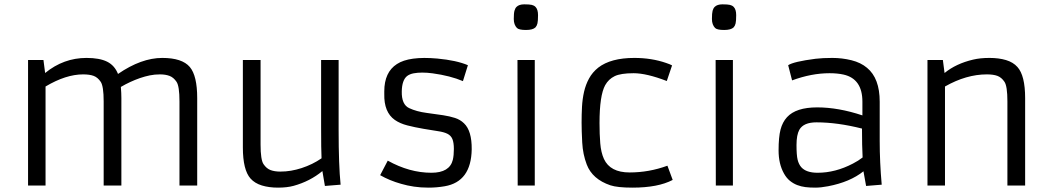

<svg xmlns="http://www.w3.org/2000/svg" viewBox="-20 -859 4872 889"><path d="M364.7 -514.6Q285.2 -514.6 190.9 -458.5V0H109.9V-581.1H181.2L189 -521Q274.4 -590.8 380.4 -590.8Q440.9 -590.8 475.8 -573.5Q510.7 -556.2 526.4 -516.6Q634.3 -590.8 731.4 -590.8Q823.2 -590.8 858.9 -548.8Q893.1 -508.3 893.1 -404.8V0H811V-389.6Q811 -460 797.4 -480.2Q783.7 -500.5 764.9 -507.6Q746.1 -514.6 720.9 -514.6Q695.8 -514.6 673.6 -510Q651.4 -505.4 628.4 -497.6Q582 -481.4 539.6 -456.5Q542 -427.2 542 -404.8V0H460V-389.6Q460 -460 446.3 -480.2Q432.6 -500.5 413.8 -507.6Q395 -514.6 364.7 -514.6Z M1547.9 -255.9Q1547.9 -94.7 1557.1 -3.9L1484.4 2L1472.7 -66.9Q1415.5 -19.5 1339.4 1.5Q1309.1 9.8 1267.3 9.8Q1225.6 9.8 1192.6 -0.2Q1159.7 -10.3 1140.1 -32.2Q1104.5 -71.8 1104.5 -176.3V-581.1H1186.5V-189.5Q1186.5 -119.1 1200.2 -98.9Q1213.9 -78.6 1232.7 -71.5Q1251.5 -64.5 1277.3 -64.5Q1303.2 -64.5 1327.4 -68.6Q1351.6 -72.8 1376 -80.6Q1427.2 -97.2 1468.8 -126V-126.5Q1466.8 -163.6 1466.8 -271V-581.1H1547.9Z M1775.4 -115.2Q1876 -59.1 1977.5 -59.1Q2062 -59.1 2076.7 -119.1Q2081.5 -139.6 2081.5 -169.2Q2081.5 -198.7 2074.7 -215.1Q2067.9 -231.4 2051.8 -239.5Q2035.6 -247.6 2009 -251.5Q1982.4 -255.4 1941.4 -262.5Q1900.4 -269.5 1866.2 -278.3Q1832 -287.1 1808.1 -303.7Q1757.3 -339.4 1759.3 -423.8V-436Q1759.3 -524.9 1817.9 -562.5Q1874.5 -599.6 2004.9 -587.9Q2093.8 -579.6 2146.5 -557.1L2123.5 -483.4Q2064.9 -508.3 1982.9 -519.5Q1957.5 -522.9 1935.3 -522.9Q1913.1 -522.9 1895 -519.5Q1877 -516.1 1864.7 -506.8Q1841.3 -487.8 1840.3 -436Q1838.9 -375 1874.5 -358.4Q1908.7 -342.3 1955.6 -336.2Q2002.4 -330.1 2032.2 -325.4Q2062 -320.8 2086.4 -313Q2110.8 -305.2 2128.4 -288.1Q2165 -253.4 2164.1 -167.5Q2161.6 -17.6 2039.1 3.4Q2002 9.8 1964.8 9.8Q1927.7 9.8 1896.7 5.1Q1865.7 0.5 1837.4 -7.8Q1783.7 -22.9 1740.2 -47.9Z M2415.5 -720.2Q2382.8 -720.2 2373.5 -729.5Q2358.9 -744.6 2358.9 -771.2Q2358.9 -797.9 2362.1 -809.3Q2365.2 -820.8 2371.6 -827.1Q2383.3 -838.9 2407.5 -838.9Q2431.6 -838.9 2442.1 -836.4Q2452.6 -834 2459.5 -827.1Q2471.2 -815.4 2471.2 -788.8Q2471.2 -762.2 2468.5 -750.7Q2465.8 -739.3 2459.5 -732.4Q2447.3 -720.2 2415.5 -720.2ZM2376 -581.1H2456.1V0H2377Z M3094.7 -25.9Q3026.9 9.8 2908.7 9.8Q2838.9 9.8 2806.2 -1Q2722.7 -29.3 2696.8 -97.2Q2678.7 -144.5 2675.8 -199.2Q2672.9 -253.9 2672.9 -291.5Q2672.9 -329.1 2674.8 -365Q2676.8 -400.9 2684.3 -434.1Q2691.9 -467.3 2707.5 -495.8Q2723.1 -524.4 2750 -545.9Q2808.1 -590.8 2917 -590.8Q2997.1 -590.8 3064.5 -567.4Q3082.5 -561.5 3091.8 -556.2L3067.4 -483.9Q2973.6 -520 2913.8 -520Q2854 -520 2825.9 -506.3Q2797.9 -492.7 2782.2 -464.8Q2755.9 -417 2755.9 -289.1Q2755.9 -237.8 2759.3 -195.6Q2762.7 -153.3 2776.4 -123Q2805.2 -60.5 2895.3 -60.5Q2985.4 -60.5 3070.3 -91.8Z M3333 -720.2Q3300.3 -720.2 3291 -729.5Q3276.4 -744.6 3276.4 -771.2Q3276.4 -797.9 3279.5 -809.3Q3282.7 -820.8 3289.1 -827.1Q3300.8 -838.9 3325 -838.9Q3349.1 -838.9 3359.6 -836.4Q3370.1 -834 3377 -827.1Q3388.7 -815.4 3388.7 -788.8Q3388.7 -762.2 3386 -750.7Q3383.3 -739.3 3377 -732.4Q3364.7 -720.2 3333 -720.2ZM3293.5 -581.1H3373.5V0H3294.4Z M4053.2 -206.1Q4053.2 -108.9 4062.5 -3.9L3990.2 2L3978 -65.9Q3916 -16.1 3814 3.4Q3780.8 9.8 3754.9 9.8Q3729 9.8 3709.2 7.3Q3689.5 4.9 3671.1 -2.2Q3652.8 -9.3 3637.2 -22Q3621.6 -34.7 3609.9 -55.7Q3585 -100.1 3585 -162.4Q3585 -224.6 3594 -259Q3603 -293.5 3624 -316.4Q3665.5 -361.8 3763.7 -361.8Q3861.8 -361.8 3973.1 -324.7V-388.2Q3973.1 -494.1 3885.7 -513.7Q3857.4 -520 3820.8 -520Q3737.3 -520 3647.5 -486.8L3629.4 -557.1Q3654.3 -573.7 3756.3 -586.9Q3788.6 -590.8 3833.7 -590.8Q3878.9 -590.8 3922.4 -580.1Q3965.8 -569.3 3994.6 -544.9Q4053.2 -496.6 4053.2 -388.2ZM3971.2 -263.7Q3856.9 -292.5 3760.3 -292.5Q3700.7 -292.5 3681.2 -258.3Q3668 -234.4 3668 -187.5Q3668 -140.6 3673.1 -119.6Q3678.2 -98.6 3689.9 -85Q3712.9 -59.1 3765.6 -59.1Q3848.1 -59.1 3929.2 -101.6Q3954.1 -114.3 3974.1 -129.9Q3971.2 -182.6 3971.2 -263.7Z M4549.3 -514.6Q4454.1 -514.6 4355.5 -458.5V0H4274.4V-581.1H4345.7L4353.5 -521Q4406.7 -564.5 4485.8 -583Q4518.1 -590.8 4561.5 -590.8Q4605 -590.8 4638.2 -580.8Q4671.4 -570.8 4690.9 -548.8Q4726.6 -509.3 4726.6 -404.8V0H4644.5V-389.6Q4644.5 -460 4630.9 -480.2Q4617.2 -500.5 4598.4 -507.6Q4579.6 -514.6 4549.3 -514.6Z"/></svg>

Font: Armata
Style: Regular
Weight: 400
Designer: Viktoriya Grabowska
Foundry: Viktoriya Grabowska
Version: Version 1.002